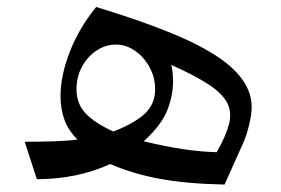

<svg xmlns="http://www.w3.org/2000/svg" viewBox="-20 -503 788 539"><path d="M49.3 -105Q92.8 -105 133.3 -106.4Q173.8 -107.9 197.3 -111.3Q171.9 -136.7 160.9 -166.7Q149.9 -196.8 149.9 -233.9Q149.9 -290 175.8 -357.2Q201.7 -424.3 250 -483.4Q309.6 -465.3 359.1 -448.2Q408.7 -431.2 452.1 -413.6Q573.2 -365.2 629.9 -313.7Q686.5 -262.2 686.5 -202.6Q686.5 -182.1 679.4 -152.6Q672.4 -123 662.1 -100.1L610.4 15.1Q507.3 13.2 430.4 -0.7Q353.5 -14.6 289.6 -42.5Q196.3 0 83.5 0ZM298.3 -133.8Q358.4 -157.2 387 -184.3Q415.5 -211.4 415.5 -252.4Q415.5 -285.6 399.9 -314.2Q384.3 -342.8 359.1 -360.4Q334 -377.9 305.2 -377.9Q276.4 -377.9 251 -361.1Q225.6 -344.2 210.2 -315.9Q194.8 -287.6 194.8 -252.4Q194.8 -211.4 220.7 -184.3Q246.6 -157.2 298.3 -133.8ZM383.3 -106.4Q446.3 -91.3 494.4 -84.2Q542.5 -77.1 588.4 -75.7Q614.7 -122.1 623 -155Q631.3 -188 617.7 -214.4Q604 -240.7 565.7 -265.9Q527.3 -291 460.9 -320.8Q463.4 -309.6 464.6 -298.3Q465.8 -287.1 465.8 -275.4Q465.8 -234.4 449.2 -192.6Q432.6 -150.9 383.3 -106.4Z"/></svg>

Font: Pinar-DS2-FD Medium
Style: Regular
Weight: 500
Designer: Amin Abedi
Version: Version 3.000